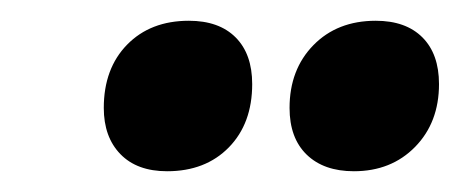

<svg xmlns="http://www.w3.org/2000/svg" viewBox="-20 -713 443 185"><path d="M80 -609Q80 -647 102.5 -670Q125 -693 162 -693Q191 -693 207 -677Q223 -661 223 -632Q223 -594 200.5 -571Q178 -548 141 -548Q112 -548 96 -564.5Q80 -581 80 -609ZM259 -609Q259 -646 282 -669.5Q305 -693 342 -693Q371 -693 387 -677Q403 -661 403 -632Q403 -595 380 -571.5Q357 -548 321 -548Q292 -548 275.5 -564Q259 -580 259 -609Z"/></svg>

Font: Alegreya SC ExtraBold
Style: Italic
Weight: 800
Italic angle: -7°
Designer: Juan Pablo del Peral
Foundry: Huerta Tipografica
Version: Version 2.007; ttfautohint (v1.6)